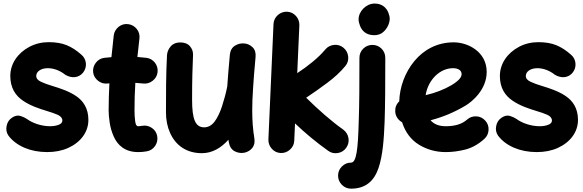

<svg xmlns="http://www.w3.org/2000/svg" viewBox="-20 -806 3348 1102"><path d="M457.5 -390.1C469.7 -406.2 475.1 -424.3 472.7 -444.8C470.2 -464.8 460.9 -481.4 444.8 -494.1C418.9 -517.1 391.6 -534.7 363.3 -546.4C335 -558.1 300.3 -564 259.8 -564C219.7 -564 183.1 -555.2 149.4 -537.6C82.5 -502.4 39.1 -440.9 39.1 -370.1C39.1 -301.8 68.4 -257.8 111.3 -228.5C153.8 -199.2 204.6 -182.6 247.6 -169.4C272.5 -162.1 293.5 -154.8 311.5 -147C329.1 -138.7 337.9 -127.9 337.9 -114.3C337.9 -103.5 331.1 -95.2 316.9 -89.8C302.7 -84.5 286.6 -81.5 268.1 -81.5C214.8 -81.5 164.1 -101.1 134.8 -123C124.5 -129.9 112.3 -135.7 97.2 -140.6C82 -145 65.9 -142.1 49.3 -130.9C32.2 -119.6 22 -104 18.1 -83.5C13.7 -63 17.1 -44.4 28.3 -27.8C73.2 32.2 155.3 66.9 250.5 66.9C295.4 66.9 335.9 59.1 371.6 43C442.9 10.7 487.3 -47.9 487.3 -117.7C487.3 -183.6 458.5 -226.6 416.5 -254.9C374.5 -283.2 324.2 -299.3 281.2 -312.5C255.9 -319.8 233.9 -328.1 215.8 -336.4C197.3 -344.7 188 -356 188 -370.1C188 -395.5 215.3 -414.6 254.4 -414.6C285.6 -414.6 322.3 -402.8 354 -377.4C391.1 -354.5 432.6 -358.4 457.5 -390.1Z M884.3 -391.1C886.7 -411.1 881.8 -429.7 869.6 -445.8C856.9 -461.9 840.3 -471.7 820.3 -474.1C803.7 -476.1 786.6 -477.5 768.6 -479C772.5 -514.2 776.4 -549.3 780.3 -585C782.7 -605 777.8 -623.5 765.1 -639.6C752 -655.8 735.4 -665 715.3 -667.5C695.3 -669.9 677.2 -665 661.1 -652.3C645 -639.2 635.3 -622.6 632.8 -602.5C628.4 -561.5 623.5 -519.5 619.6 -478C606 -477.1 592.3 -475.6 579.1 -474.1C559.1 -471.7 543 -462.4 530.3 -446.3C517.6 -429.7 512.2 -411.1 514.6 -391.1C517.1 -371.1 526.9 -355 543 -342.3C559.1 -329.6 577.6 -324.2 597.7 -326.7C601.1 -327.1 604.5 -327.1 607.9 -327.6C605.5 -276.9 603.5 -225.6 603.5 -173.3C603.5 -153.3 605.5 -129.9 609.4 -103C613.3 -75.7 621.1 -49.3 632.3 -23.4C655.3 28.8 698.7 66.9 772.9 66.9C788.6 66.9 805.2 65.9 822.8 62.5C842.8 59.1 858.9 48.3 870.6 31.2C881.8 14.2 885.7 -4.4 882.3 -24.4C878.9 -44.4 868.7 -60.1 851.6 -71.8C834.5 -83.5 815.9 -87.4 795.9 -84C786.6 -82.5 779.3 -81.5 772.9 -81.5C763.7 -81.5 758.3 -90.8 755.9 -109.9C753.4 -128.4 752 -149.4 752 -173.3C752 -226.1 753.4 -278.3 756.8 -330.6C772 -329.6 787.1 -328.1 801.3 -326.7C821.3 -324.2 839.8 -329.6 856 -342.3C872.1 -354.5 881.8 -371.1 884.3 -391.1Z M1446.8 -478.5C1449.2 -502.4 1443.4 -521.5 1429.7 -534.7C1416 -547.9 1400.4 -555.2 1382.3 -556.6C1363.3 -558.6 1345.7 -554.2 1328.6 -543.9C1311.5 -533.2 1301.8 -516.1 1299.3 -492.2C1293 -421.4 1287.6 -361.3 1284.2 -308.6C1275.9 -268.1 1265.6 -230.5 1253.9 -194.8C1242.2 -159.2 1228 -130.4 1211.9 -108.4C1195.3 -86.4 1175.3 -75.2 1151.9 -75.2C1100.6 -75.2 1082.5 -123 1082.5 -234.4C1082.5 -356.9 1085 -417 1087.9 -489.7C1088.9 -508.8 1083 -525.9 1070.3 -540.5C1057.6 -555.2 1039.1 -562.5 1014.6 -562.5C991.2 -562.5 973.1 -555.2 960 -540C946.8 -524.9 939.9 -507.8 938.5 -489.7C932.6 -379.9 932.6 -266.1 932.6 -161.1C932.6 -117.7 940.4 -78.1 956.5 -42.5C988.3 28.3 1050.3 73.2 1138.7 73.2C1198.7 73.2 1249.5 42.5 1291 -3.9C1291.5 1 1292.5 5.9 1293.5 11.2C1297.9 36.1 1309.6 53.7 1328.6 63C1347.7 72.3 1366.7 74.2 1385.7 69.8C1402.8 65.4 1417 56.6 1428.2 43C1439.5 28.8 1443.4 10.7 1439.9 -11.7C1431.6 -64 1427.7 -112.3 1427.7 -173.3C1427.7 -210 1429.2 -252.9 1432.6 -301.3C1435.5 -349.6 1440.4 -408.7 1446.8 -478.5Z M1967.3 42C1979 25.4 1983.4 6.8 1980 -13.7C1976.6 -33.7 1966.3 -49.8 1950.2 -62C1880.4 -111.3 1806.2 -177.2 1737.3 -245.1C1776.9 -271 1816.9 -299.8 1858.4 -330.6C1899.9 -361.3 1934.1 -393.1 1961.9 -426.8C1975.1 -442.4 1980.5 -460.4 1978.5 -481.4C1976.1 -502 1967.3 -518.6 1951.7 -531.7C1936 -544.9 1918 -550.3 1897 -548.3C1876 -545.9 1859.4 -537.1 1846.7 -521.5C1807.6 -474.6 1748 -426.8 1686 -386.2L1698.2 -661.1C1698.7 -681.2 1692.4 -699.2 1678.7 -714.4C1665 -729.5 1647.9 -737.8 1627.4 -738.8C1607.4 -739.3 1589.4 -732.9 1574.2 -719.2C1559.1 -705.6 1550.8 -688.5 1549.8 -668L1520.5 -5.4C1520 14.6 1526.4 32.7 1540 47.9C1553.7 63 1570.8 71.3 1591.3 72.3C1611.3 72.8 1629.4 66.4 1644.5 52.7C1659.7 39.1 1668 22 1668.9 1.5L1673.3 -97.7C1733.4 -40.5 1796.9 12.2 1863.8 59.6C1880.4 71.8 1898.9 75.7 1919.4 72.3C1939.5 68.8 1955.6 58.6 1967.3 42Z M2117.2 -548.3C2097.2 -548.3 2079.6 -541 2064.9 -526.9C2050.3 -512.2 2043 -494.6 2043 -474.1C2043 -324.2 2042.5 -206.1 2039.1 -112.8C2034.7 49.8 2026.4 127.4 1994.6 127.4C1974.6 127.4 1957 134.8 1942.4 149.4C1927.7 164.1 1920.4 181.6 1920.4 202.1C1920.4 222.2 1927.7 239.7 1942.4 254.9C1957 269.5 1974.6 276.9 1994.6 276.9C2080.1 276.9 2127.4 231.4 2152.3 159.2C2177.2 86.4 2183.6 -8.8 2187.5 -106.9C2190.9 -203.1 2191.4 -324.2 2191.4 -474.1C2191.4 -494.6 2184.1 -512.2 2169.9 -526.9C2155.3 -541 2137.7 -548.3 2117.2 -548.3ZM2038.1 -694.8C2038.1 -684.1 2041 -671.9 2046.4 -657.7C2057.1 -629.4 2081.5 -604 2127.9 -604C2147.5 -604 2164.1 -609.4 2177.2 -620.1C2203.6 -641.1 2216.8 -674.3 2216.8 -698.2C2216.8 -709 2213.9 -721.2 2208.5 -734.9C2196.8 -762.2 2172.9 -785.6 2130.4 -785.6C2080.6 -785.6 2038.1 -740.2 2038.1 -694.8Z M2759.8 -8.8C2774.9 -22.5 2783.2 -39.6 2784.2 -60.5C2785.2 -81.1 2778.8 -98.6 2765.1 -113.8C2751.5 -128.9 2734.4 -137.2 2713.9 -138.2C2693.4 -139.2 2675.3 -132.8 2660.2 -119.1C2632.3 -94.2 2591.8 -81.5 2538.6 -81.5C2500 -81.5 2471.2 -92.8 2451.2 -115.7C2521.5 -133.8 2588.9 -162.1 2653.3 -200.7C2689 -222.2 2773.4 -291 2773.4 -393.1C2773.4 -508.3 2667 -563 2584 -563C2489.7 -563 2412.6 -521 2358.4 -455.6C2304.2 -390.1 2273.9 -306.2 2271.5 -224.1C2254.4 -208 2247.1 -188 2248.5 -165C2250 -138.2 2266.1 -116.2 2287.6 -104.5C2306.6 -46.4 2339.4 -2.9 2385.3 24.9C2431.2 52.7 2482.4 66.9 2538.6 66.9C2575.2 66.9 2612.8 62 2651.4 52.2C2689.9 42 2726.1 22 2759.8 -8.8ZM2579.6 -414.6C2610.4 -414.6 2629.4 -401.9 2629.4 -380.9C2629.4 -363.8 2616.2 -344.2 2571.8 -317.4C2528.8 -292 2479 -272.9 2422.9 -259.8C2437.5 -350.6 2507.3 -414.6 2579.6 -414.6Z M3267.6 -390.1C3279.8 -406.2 3285.2 -424.3 3282.7 -444.8C3280.3 -464.8 3271 -481.4 3254.9 -494.1C3229 -517.1 3201.7 -534.7 3173.3 -546.4C3145 -558.1 3110.4 -564 3069.8 -564C3029.8 -564 2993.2 -555.2 2959.5 -537.6C2892.6 -502.4 2849.1 -440.9 2849.1 -370.1C2849.1 -301.8 2878.4 -257.8 2921.4 -228.5C2963.9 -199.2 3014.6 -182.6 3057.6 -169.4C3082.5 -162.1 3103.5 -154.8 3121.6 -147C3139.2 -138.7 3147.9 -127.9 3147.9 -114.3C3147.9 -103.5 3141.1 -95.2 3127 -89.8C3112.8 -84.5 3096.7 -81.5 3078.1 -81.5C3024.9 -81.5 2974.1 -101.1 2944.8 -123C2934.6 -129.9 2922.4 -135.7 2907.2 -140.6C2892.1 -145 2876 -142.1 2859.4 -130.9C2842.3 -119.6 2832 -104 2828.1 -83.5C2823.7 -63 2827.1 -44.4 2838.4 -27.8C2883.3 32.2 2965.3 66.9 3060.5 66.9C3105.5 66.9 3146 59.1 3181.6 43C3252.9 10.7 3297.4 -47.9 3297.4 -117.7C3297.4 -183.6 3268.6 -226.6 3226.6 -254.9C3184.6 -283.2 3134.3 -299.3 3091.3 -312.5C3065.9 -319.8 3043.9 -328.1 3025.9 -336.4C3007.3 -344.7 2998 -356 2998 -370.1C2998 -395.5 3025.4 -414.6 3064.5 -414.6C3095.7 -414.6 3132.3 -402.8 3164.1 -377.4C3201.2 -354.5 3242.7 -358.4 3267.6 -390.1Z"/></svg>

Font: Mikhak ExtraBold
Style: Regular
Weight: 800
Designer: Amin Abedi
Version: Version 3.2